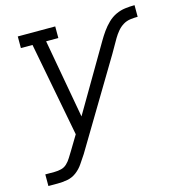

<svg xmlns="http://www.w3.org/2000/svg" viewBox="-109 -626 863 926"><g transform="rotate(-15 323.0 -162.5)"><path d="M19 205V147H66Q82 147 98.5 143Q115 139 127.5 127Q140 115 149 100Q158 85 167 71L211 -2L121 -472H63V-530H250V-472H189L260 -78L426 -361Q439 -383 451.5 -404.5Q464 -426 478.5 -446.5Q493 -467 511.5 -485Q530 -503 552.5 -513.5Q575 -524 599 -527Q623 -530 646 -530V-472Q628 -472 609 -469.5Q590 -467 573.5 -457Q557 -447 544 -431.5Q531 -416 521 -399Q511 -382 501.5 -365Q492 -348 482 -331L223 101Q209 122 194.5 143.5Q180 165 159.5 180.5Q139 196 114.5 200.5Q90 205 66 205Z"/></g></svg>

Font: Iosevka Slab LtExObl
Style: Regular
Weight: 300
Width: 7
Italic angle: -9°
Monospace: yes
Designer: Belleve Invis
Foundry: Belleve Invis
Version: Version 11.1.0; ttfautohint (v1.8.3)